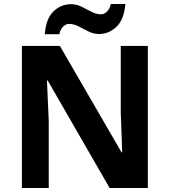

<svg xmlns="http://www.w3.org/2000/svg" viewBox="-20 -945 853 965"><path d="M723 0H531L220 -540H216Q218 -489 220.5 -438Q223 -387 225 -336V0H90V-714H281L591 -179H594Q593 -212 592 -245Q591 -278 589.5 -310.5Q588 -343 587 -376V-714H723ZM205 -773Q211 -851 248.5 -887.5Q286 -924 338 -924Q365 -924 390.5 -911Q416 -898 440.5 -885.5Q465 -873 488 -873Q503 -873 517 -886Q531 -899 537 -925H610Q604 -848 566 -811Q528 -774 477 -774Q451 -774 425.5 -786.5Q400 -799 375.5 -812Q351 -825 327 -825Q312 -825 298 -812Q284 -799 278 -773Z"/></svg>

Font: Noto Sans New Tai Lue
Style: Bold
Weight: 700
Version: Version 2.003